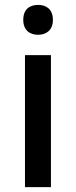

<svg xmlns="http://www.w3.org/2000/svg" viewBox="-20 -764 310 784"><path d="M136 -744C102 -744 75 -727 75 -683C75 -640 102 -622 136 -622C168 -622 196 -640 196 -683C196 -727 168 -744 136 -744ZM188 -539H82V0H188Z"/></svg>

Font: Noto Sans Canadian Aboriginal Medium
Style: Regular
Weight: 500
Designer: Monotype Design Team, Typotheque's Kevin King
Foundry: Monotype Imaging Inc.
Version: Version 2.004